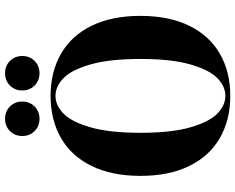

<svg xmlns="http://www.w3.org/2000/svg" viewBox="-108 -832 955 780"><g transform="rotate(-90 370.0 -442.5)"><path d="M45 -350Q45 -466 85 -548Q125 -630 198.5 -672.5Q272 -715 370 -715Q468 -715 541.5 -672.5Q615 -630 655 -548Q695 -466 695 -350Q695 -234 655 -152Q615 -70 541.5 -27.5Q468 15 370 15Q272 15 198.5 -27.5Q125 -70 85 -152Q45 -234 45 -350ZM520 -350Q520 -475 498 -552Q476 -629 442.5 -662Q409 -695 370 -695Q331 -695 297.5 -662Q264 -629 242 -552Q220 -475 220 -350Q220 -225 242 -148Q264 -71 297.5 -38Q331 -5 370 -5Q409 -5 442.5 -38Q476 -71 498 -148Q520 -225 520 -350ZM207 -830Q207 -860 227 -880Q247 -900 277 -900Q307 -900 327 -880Q347 -860 347 -830Q347 -800 327 -780Q307 -760 277 -760Q247 -760 227 -780Q207 -800 207 -830ZM392 -830Q392 -860 412 -880Q432 -900 462 -900Q492 -900 512 -880Q532 -860 532 -830Q532 -800 512 -780Q492 -760 462 -760Q432 -760 412 -780Q392 -800 392 -830Z"/></g></svg>

Font: Yeseva One
Style: Regular
Weight: 400
Designer: Jovanny Lemonad
Foundry: Jovanny Lemonad
Version: Version 2.000